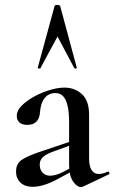

<svg xmlns="http://www.w3.org/2000/svg" viewBox="-20 -750 464 778"><path d="M317 6Q313 8 308 8Q292 8 276 -15Q260 -38 260 -82V-255Q260 -297 253.5 -323Q247 -349 235 -361Q223 -373 204 -373Q186 -373 172.5 -363.5Q159 -354 151.5 -337Q144 -320 142 -294Q140 -270 127.5 -257Q115 -244 91 -244Q69 -244 58.5 -254Q48 -264 48 -281Q48 -302 68 -322Q88 -342 118 -358.5Q148 -375 181 -385Q214 -395 241 -395Q283 -395 312 -368.5Q341 -342 341 -285V-108Q341 -77 351 -61Q361 -45 380 -45Q396 -45 416 -54Q421 -56 423 -50.5Q425 -45 420 -43ZM112 7Q81 7 63 -10Q45 -27 45 -55Q45 -88 70.5 -104Q96 -120 151 -138L270 -178L273 -164L188 -133Q163 -123 152 -111.5Q141 -100 141 -83Q141 -62 153 -50Q165 -38 183 -38Q192 -38 204.5 -41Q217 -44 231 -51L296 -85L298 -70L211 -23Q185 -9 159.5 -1Q134 7 112 7ZM291 -476Q293 -474 288 -472.5Q283 -471 281 -474L213 -602L144 -474Q143 -471 137.5 -472.5Q132 -474 133 -476L201 -725Q202 -730 212 -730Q222 -730 224 -725Z"/></svg>

Font: Cormorant Light SemiBold
Style: Regular
Weight: 600
Version: Version 4.000